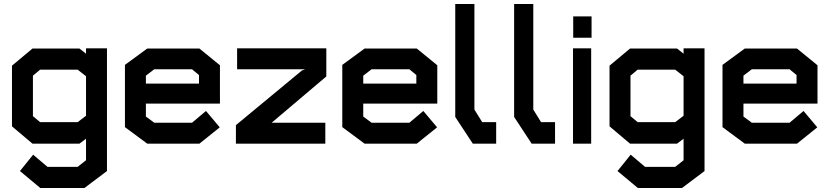

<svg xmlns="http://www.w3.org/2000/svg" viewBox="-20 -720 4156 962"><path d="M403 222H182L80 137L146 55L218 116H369L411 83V-25L378 0H143L40 -87V-391L143 -477H378L411 -451V-478H516V137ZM411 -338 369 -371H181L145 -341V-138L181 -108H369L411 -140Z M711 -201V-136L753 -105H942L1012 -164L1081 -82L979 0H718L606 -83V-395L718 -477H979L1082 -393V-201ZM977 -344 942 -373H753L711 -341V-301H977Z M1341 -105H1610V0H1162V-93L1493 -367L1509 -373H1168V-478H1615V-337Z M1800 -201V-136L1842 -105H2031L2101 -164L2170 -82L2068 0H1807L1695 -83V-395L1807 -477H2068L2171 -393V-201ZM2066 -344 2031 -373H1842L1800 -341V-301H2066Z M2349 0 2261 -134V-700H2357V-171L2396 -108H2466V0Z M2644 0 2556 -134V-700H2652V-171L2691 -108H2761V0Z M2852 -531V-638H2944V-531ZM2851 0V-478H2942V0Z M3397 222H3176L3074 137L3140 55L3212 116H3363L3405 83V-25L3372 0H3137L3034 -87V-391L3137 -477H3372L3405 -451V-478H3510V137ZM3405 -338 3363 -371H3175L3139 -341V-138L3175 -108H3363L3405 -140Z M3705 -201V-136L3747 -105H3936L4006 -164L4075 -82L3973 0H3712L3600 -83V-395L3712 -477H3973L4076 -393V-201ZM3971 -344 3936 -373H3747L3705 -341V-301H3971Z"/></svg>

Font: Turret Road ExtraBold
Style: Regular
Weight: 800
Designer: Noponies
Foundry: Noponies
Version: Version 1.001; ttfautohint (v1.8)